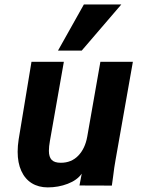

<svg xmlns="http://www.w3.org/2000/svg" viewBox="-20 -825 640 854"><path d="M58.5 -150Q58.5 -176 63 -205L120 -550H264L202 -198Q197.5 -173.5 197.5 -154Q197.5 -127 209.8 -114Q222 -101 250.5 -101Q297.5 -101 328 -132.5Q358.5 -164 368 -217L426.5 -550H571L494 -114Q488 -81.5 483 -39L477.5 0.5L333.5 0L343.5 -52.5Q323 -23.5 281.2 -7.5Q239.5 8.5 192.5 8.5Q151.5 8.5 121.2 -10.2Q91 -29 74.8 -64.8Q58.5 -100.5 58.5 -150ZM238 -600 353 -805H519.5L343.5 -600Z"/></svg>

Font: JuliaMono ExtraBoldItalic
Style: Regular
Weight: 800
Italic angle: -9°
Monospace: yes
Designer: cormullion
Foundry: corm
Version: Version 0.049; ttfautohint (v1.8.4)